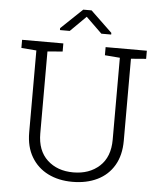

<svg xmlns="http://www.w3.org/2000/svg" viewBox="-60 -948 842 1010"><g transform="rotate(5 361.0 -443.5)"><path d="M359.9 10.3Q286.6 10.3 230.7 -17.8Q174.8 -45.9 143.1 -99.4Q111.3 -152.8 111.3 -229V-661.6L31.7 -668V-710.9H249.5V-668L169.9 -661.6V-229Q169.9 -138.2 222.9 -88.9Q275.9 -39.6 360.4 -39.6Q444.8 -39.6 498.5 -88.6Q552.2 -137.7 552.2 -229V-661.6L472.7 -668V-710.9H690.4V-668L610.8 -661.6V-229Q610.8 -151.9 579.3 -98.4Q547.9 -44.9 491.2 -17.3Q434.6 10.3 359.9 10.3ZM225.6 -779.3V-789.6L338.4 -897H382.3L496.1 -788.1V-779.3H444.3L359.9 -861.3L277.3 -779.3Z"/></g></svg>

Font: Roboto Slab Light
Style: Regular
Weight: 300
Designer: Google
Version: Version 2.000; ttfautohint (v1.8.1.43-b0c9)